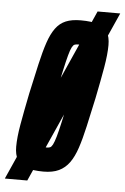

<svg xmlns="http://www.w3.org/2000/svg" viewBox="-86 -783 571 878"><g transform="rotate(5 200.0 -344.0)"><path d="M-30 55 326 -743H430L73 55ZM143 8Q94 8 64.5 -2.5Q35 -13 22 -35.5Q9 -58 9 -95Q9 -137 19.5 -197Q30 -257 47 -341Q64 -419 77.5 -478.5Q91 -538 105 -579.5Q119 -621 138 -647Q157 -673 184.5 -684.5Q212 -696 253 -696Q303 -696 333 -686Q363 -676 376 -653.5Q389 -631 389 -594Q389 -552 378.5 -491.5Q368 -431 351 -347Q335 -273 322 -215Q309 -157 295 -115Q281 -73 261.5 -46Q242 -19 213.5 -5.5Q185 8 143 8ZM148 -103Q157 -103 163.5 -105.5Q170 -108 176 -119.5Q182 -131 189.5 -156.5Q197 -182 207 -227.5Q217 -273 232 -344Q254 -446 262.5 -494.5Q271 -543 271 -561Q271 -573 268.5 -577.5Q266 -582 262 -583.5Q258 -585 251 -585Q241 -585 234.5 -582.5Q228 -580 222 -568.5Q216 -557 209 -531.5Q202 -506 192 -460.5Q182 -415 167 -344Q152 -276 143 -232Q134 -188 129.5 -163.5Q125 -139 125 -126Q125 -115 128 -110.5Q131 -106 136 -104.5Q141 -103 148 -103Z"/></g></svg>

Font: Saira UltraCondensed ExtraBold
Style: Italic
Weight: 800
Width: 1
Italic angle: -12°
Designer: Hector Gatti with collaboration of the Omnibus-Type team
Foundry: Omnibus-Type
Version: Version 1.101